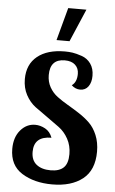

<svg xmlns="http://www.w3.org/2000/svg" viewBox="-65 -1043 659 1104"><g transform="rotate(5 264.5 -491.0)"><path d="M33 -166Q33 -233 68 -274Q103 -315 153 -315Q182 -315 210.5 -299.5Q239 -284 252 -249Q151 -249 151 -159Q151 -110 181.5 -86Q212 -62 263 -62Q313 -62 338 -86Q363 -110 363 -164Q363 -213 341.5 -252Q320 -291 287 -315L216 -366L146 -416Q113 -441 91.5 -481Q70 -521 70 -572Q70 -657 127.5 -703.5Q185 -750 286 -750Q309 -750 330 -747Q351 -744 383.5 -733Q416 -722 436 -694Q456 -666 456 -624Q456 -586 439 -562.5Q422 -539 392 -539Q364 -539 342 -560Q371 -580 371 -628Q371 -660 350 -679.5Q329 -699 290 -699Q205 -699 205 -607Q205 -568 222.5 -537Q240 -506 267.5 -485.5Q295 -465 328.5 -445.5Q362 -426 396 -404Q430 -382 457.5 -355.5Q485 -329 502.5 -287Q520 -245 520 -192Q520 -85 454.5 -33.5Q389 18 279 18Q175 18 104 -26.5Q33 -71 33 -166ZM232 -811 283 -1000H388L307 -811Z"/></g></svg>

Font: Lobster Two
Style: Bold
Weight: 700
Designer: Pablo Impallari
Foundry: Pablo Impallari. www.impallari.com
Version: Version 1.006